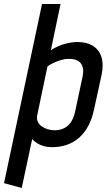

<svg xmlns="http://www.w3.org/2000/svg" viewBox="-21 -720 530 955"><path d="M447 -177 484 -346Q495 -398 484 -435Q473 -472 441 -492Q409 -512 356 -511Q336 -510 312 -504.5Q288 -499 267 -489.5Q246 -480 232 -470L280 -700H188L-1 191L87 215L139 -28Q149 -17 164 -7.5Q179 2 197.5 7Q216 12 237 12Q320 12 374 -36.5Q428 -85 447 -177ZM390 -340 352 -162Q346 -134 332.5 -113.5Q319 -93 298 -82.5Q277 -72 251 -72Q233 -72 216.5 -77Q200 -82 186.5 -91.5Q173 -101 166.5 -116Q160 -131 165 -151L215 -389Q224 -397 241.5 -405.5Q259 -414 279.5 -420.5Q300 -427 318 -427Q335 -428 350.5 -424Q366 -420 376.5 -410Q387 -400 391 -382.5Q395 -365 390 -340Z"/></svg>

Font: Advent Pro SemiBold
Style: Italic
Weight: 600
Italic angle: -12°
Version: Version 3.000